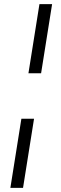

<svg xmlns="http://www.w3.org/2000/svg" viewBox="-20 -725 294 925"><path d="M117 -372 170 -705H231L178 -372ZM30 180 83 -153H144L91 180Z"/></svg>

Font: Nunito Sans Light
Style: Italic
Weight: 300
Italic angle: -9°
Designer: Vernon Adams
Foundry: Vernon Adams
Version: Version 3.006; ttfautohint (v1.8.3)